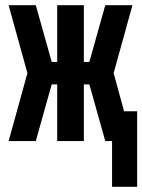

<svg xmlns="http://www.w3.org/2000/svg" viewBox="-20 -540 545 735"><path d="M409 175V0H383L322 -217H301V0H199V-217H178L117 0H13L85 -260L13 -520H117L178 -303H199V-520H301V-303H322L383 -520H487L415 -260L455 -114H505V175Z"/></svg>

Font: Iosevka Curly Heavy
Style: Regular
Weight: 900
Monospace: yes
Designer: Belleve Invis
Foundry: Belleve Invis
Version: Version 22.1.2; ttfautohint (v1.8.4)